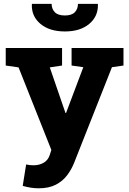

<svg xmlns="http://www.w3.org/2000/svg" viewBox="-20 -782 681 1015"><path d="M184.6 213.4Q144.5 213.4 100.1 200.7L118.2 87.4Q136.2 91.8 157.2 91.8Q188 91.8 211.2 78.1Q234.4 64.5 243.2 36.6L251.5 10.7L78.1 -425.8L10.3 -435.5V-528.3H308.1V-435.5L243.2 -425.8L320.3 -201.7L326.2 -184.6H329.1L420.4 -426.8L358.4 -435.5V-528.3H632.8V-435.5L571.8 -426.8L372.1 78.1Q357.9 114.3 334.5 145Q311 175.8 274.7 194.6Q238.3 213.4 184.6 213.4ZM323.2 -615.7Q241.7 -615.7 193.8 -655.8Q146 -695.8 148.4 -758.8L149.4 -761.7H252.9Q252.9 -734.9 269.8 -717.5Q286.6 -700.2 323.2 -700.2Q358.9 -700.2 375.5 -717.3Q392.1 -734.4 392.1 -761.7H496.6L497.6 -758.8Q499.5 -695.8 451.9 -655.8Q404.3 -615.7 323.2 -615.7Z"/></svg>

Font: Roboto Slab ExtraBold
Style: Regular
Weight: 800
Designer: Google
Version: Version 2.001; ttfautohint (v1.8.3)